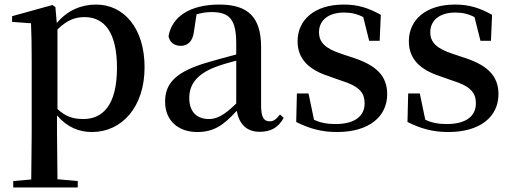

<svg xmlns="http://www.w3.org/2000/svg" viewBox="-20 -563 2246 842"><path d="M383 16C514 16 614 -93 614 -268C614 -440 523 -543 401 -543C338 -543 277 -519 229 -462L223 -532L210 -541L33 -492V-467L116 -461C118 -412 119 -366 119 -299V19L117 224L38 231V259H321V231L232 223L230 19V-57C275 -4 328 16 383 16ZM232 -434C276 -477 312 -488 351 -488C437 -488 493 -422 493 -266C493 -100 429 -41 346 -41C302 -41 268 -51 232 -85Z M1119 15C1168 15 1201 -4 1224 -46L1208 -61C1190 -38 1179 -31 1163 -31C1138 -31 1125 -47 1125 -100V-356C1125 -488 1068 -543 942 -543C813 -543 734 -490 719 -404C725 -376 745 -362 773 -362C802 -362 826 -380 831 -428L842 -500C865 -507 886 -510 907 -510C985 -510 1016 -480 1016 -372V-324C975 -313 932 -302 896 -291C752 -250 704 -199 704 -117C704 -33 763 16 845 16C920 16 962 -16 1018 -77C1029 -19 1061 15 1119 15ZM1016 -109C961 -55 929 -41 896 -41C845 -41 810 -71 810 -133C810 -194 845 -238 922 -268C947 -278 981 -288 1016 -297Z M1458 16C1599 16 1678 -52 1678 -150C1678 -225 1636 -274 1534 -308L1480 -326C1405 -350 1379 -378 1379 -422C1379 -473 1419 -508 1489 -508C1520 -508 1546 -502 1573 -488L1599 -384H1645L1650 -498C1596 -528 1550 -543 1488 -543C1357 -543 1285 -474 1285 -382C1285 -303 1336 -257 1421 -229L1475 -210C1556 -185 1579 -156 1579 -110C1579 -53 1535 -19 1451 -19C1413 -19 1384 -25 1357 -38L1333 -153H1282L1279 -28C1335 0 1388 16 1458 16Z M1946 16C2087 16 2166 -52 2166 -150C2166 -225 2124 -274 2022 -308L1968 -326C1893 -350 1867 -378 1867 -422C1867 -473 1907 -508 1977 -508C2008 -508 2034 -502 2061 -488L2087 -384H2133L2138 -498C2084 -528 2038 -543 1976 -543C1845 -543 1773 -474 1773 -382C1773 -303 1824 -257 1909 -229L1963 -210C2044 -185 2067 -156 2067 -110C2067 -53 2023 -19 1939 -19C1901 -19 1872 -25 1845 -38L1821 -153H1770L1767 -28C1823 0 1876 16 1946 16Z"/></svg>

Font: Noto Serif CJK SC SemiBold
Style: Regular
Weight: 600
Designer: Ryoko NISHIZUKA 西塚涼子 (kana & ideographs); Frank Grießhammer (Latin, Greek & Cyrillic); Wenlong ZHANG 张文龙 (bopomofo); San
Foundry: Adobe
Version: Version 2.001;hotconv 1.1.0;makeotfexe 2.6.0